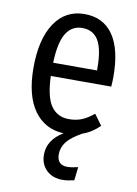

<svg xmlns="http://www.w3.org/2000/svg" viewBox="-86 -594 623 871"><g transform="rotate(10 226.0 -158.0)"><path d="M410.2 -278.8Q410.2 -258.3 408.2 -233.9H129.9Q133.3 -136.2 162.6 -95.7Q191.9 -55.2 244.1 -55.2Q277.3 -55.2 303.5 -65.9Q329.6 -76.7 357.9 -100.1L394 -50.8Q358.9 -15.6 315.9 -1Q265.6 27.3 246.3 53.2Q227.1 79.1 227.1 108.9Q227.1 159.2 274.9 159.2Q293.9 159.2 324.2 151.9L316.9 213.9Q284.7 221.2 264.2 221.2Q217.3 221.2 189.2 193.8Q161.1 166.5 161.1 123Q161.1 54.7 231.9 12.2Q144 8.3 95 -61.3Q45.9 -130.9 45.9 -257.8Q45.9 -389.2 95.2 -463.1Q144.5 -537.1 232.9 -537.1Q318.8 -537.1 364.5 -471.7Q410.2 -406.2 410.2 -278.8ZM332 -294.9V-304.2Q332 -392.1 307.9 -432.6Q283.7 -473.1 232.9 -473.1Q186 -473.1 159.7 -431.6Q133.3 -390.1 129.9 -294.9Z"/></g></svg>

Font: Fira Sans Compressed Book
Style: Regular
Weight: 350
Width: 1
Designer: Carrois Corporate & Edenspiekermann AG
Foundry: Carrois Corporate GbR & Edenspiekermann AG
Version: Version 4.203;PS 004.203;hotconv 1.0.88;makeotf.lib2.5.64775